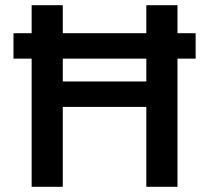

<svg xmlns="http://www.w3.org/2000/svg" viewBox="-20 -720 806 740"><path d="M32 -494V-592H734V-494ZM544 0V-700H664V0ZM102 0V-700H222V0ZM204 -308V-406H567V-308Z"/></svg>

Font: DM Sans 18pt SemiBold
Style: Regular
Weight: 600
Designer: Colophon Foundry, Jonny Pinhorn
Foundry: Colophon Foundry
Version: Version 4.004;gftools[0.9.30]